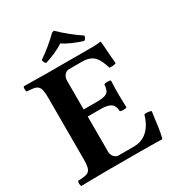

<svg xmlns="http://www.w3.org/2000/svg" viewBox="-196 -958 1000 1083"><g transform="rotate(-30 304.5 -416.0)"><path d="M323 -365H242V-554C242 -578 259 -603 283 -603H368C443 -603 464 -565 486 -496C498 -494 519 -496 529 -501C524 -542 519 -638 517 -646C517 -648 516 -649 513 -649C496 -646 488 -645 464 -645H169C169 -645 65 -646 15 -647C9 -641 9 -619 15 -613C85 -610 102 -605 102 -522V-122C102 -39 85 -35 15 -32C9 -26 9 -4 15 2C64 1 170 0 170 0H405C453 0 543 2 543 2C557 -48 562 -114 570 -165C560 -171 538 -173 525 -170C505 -98 460 -42 384 -42H283C261 -42 242 -63 242 -90V-319H323C392 -319 411 -300 414 -255C420 -249 451 -249 457 -255C456 -290 455 -309 455 -343C455 -377 456 -399 457 -429C451 -435 420 -435 414 -429C411 -374 390 -365 323 -365ZM454 -724C414 -750 355 -797 318 -834L304 -829C269 -794 219 -752 177 -725C177 -715 182 -702 191 -698C228 -709 284 -732 314 -754C341 -733 399 -710 438 -698C447 -702 454 -714 454 -724Z"/></g></svg>

Font: Libertinus Serif
Style: Bold
Weight: 700
Designer: Philipp H. Poll, Khaled Hosny
Foundry: Caleb Maclennan
Version: Version 7.050;RELEASE